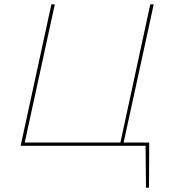

<svg xmlns="http://www.w3.org/2000/svg" viewBox="-20 -678 792 893"><path d="M555 -15H674L673 195H659L657 0H76L219 -658H235L95 -15H540L679 -658H695Z"/></svg>

Font: EauTestText Thin
Style: Italic
Weight: 250
Italic angle: -12°
Designer: Christian Thalmann (Catharsis Fonts)
Version: Version 0.001;PS 000.001;hotconv 1.0.88;makeotf.lib2.5.64775